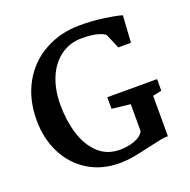

<svg xmlns="http://www.w3.org/2000/svg" viewBox="-136 -897 1034 1044"><g transform="rotate(-20 381.0 -375.5)"><path d="M673 -736 663 -580H590L554 -664Q546 -675 511 -685Q476 -695 419 -695Q350 -695 297 -656.5Q244 -618 215.5 -550Q187 -482 187 -395Q187 -303 210.5 -226Q234 -149 284 -101.5Q334 -54 409 -54Q454 -54 493.5 -68Q533 -82 548 -111V-267L441 -279V-346H729V-279L678 -268V-34Q661 -35 638 -30.5Q615 -26 567 -15Q503 0 462.5 7Q422 14 381 14Q280 14 201.5 -34.5Q123 -83 80 -168Q37 -253 37 -359Q37 -481 88.5 -573Q140 -665 231 -715Q322 -765 435 -765Q504 -765 569.5 -756Q635 -747 673 -736Z"/></g></svg>

Font: Martel ExtraBold
Style: Regular
Weight: 800
Designer: Dan Reynolds
Foundry: Dan Reynolds
Version: Version 1.001; ttfautohint (v1.1) -l 5 -r 5 -G 72 -x 0 -D la